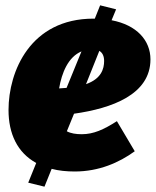

<svg xmlns="http://www.w3.org/2000/svg" viewBox="-20 -624 585 721"><path d="M545 -401C545 -472 494 -530 399 -548L416 -589L356 -604L336 -554H331C94 -554 12 -356 12 -211C12 -122 45 -51 116 -12L86 62L147 77L174 10C200 17 229 20 261 20C351 20 427 -13 486 -56L419 -169C369 -137 331 -120 287 -120C265 -120 246 -123 231 -131L258 -197C400 -217 545 -269 545 -401ZM371 -395C371 -365 360 -328 303 -308L353 -433C365 -426 371 -413 371 -395ZM286 -431 230 -294C221 -293 212 -293 202 -292C212 -351 236 -410 286 -431Z"/></svg>

Font: Fira Sans Heavy
Style: Italic
Weight: 900
Italic angle: -8°
Designer: bBox Type GmbH & Carrois Corporate GbR & Edenspiekermann AG
Foundry: bBox Type GmbH & Carrois Corporate GbR & Edenspiekermann AG
Version: Version 4.301;PS 004.301;hotconv 1.0.88;makeotf.lib2.5.64775